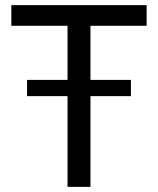

<svg xmlns="http://www.w3.org/2000/svg" viewBox="-20 -725 614 745"><path d="M242 0V-667H331V0ZM24 -625V-705H549V-625ZM85 -352V-415H488V-352Z"/></svg>

Font: TikTok Sans 24pt
Style: Regular
Weight: 400
Version: Version 4.000